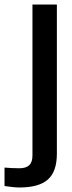

<svg xmlns="http://www.w3.org/2000/svg" viewBox="-95 -620 320 849"><path d="M-8.5 209Q-23.5 209 -41.5 207Q-59.5 205 -75 202.5V121Q-62 122.5 -42.8 123.2Q-23.5 124 -9 124Q20 124 34.2 110.5Q48.5 97 48.5 67.5V-600H156.5V59.5Q156.5 139 116.5 174Q76.5 209 -8.5 209Z"/></svg>

Font: Big Shoulders Stencil Display Thin
Style: Bold
Weight: 700
Version: Version 2.001